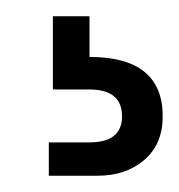

<svg xmlns="http://www.w3.org/2000/svg" viewBox="-20 -20 220 236"><path d="M40 155H90Q130 155 130 123Q130 90 90 90H45V0H90V50Q180 50 180 123Q180 157 157.5 176.5Q135 196 100 196H40Z"/></svg>

Font: El Messiri
Style: Regular
Weight: 400
Designer: Mohamed Gaber
Foundry: Kief Type Foundry
Version: Version 2.006